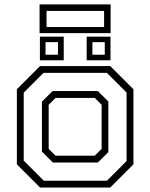

<svg xmlns="http://www.w3.org/2000/svg" viewBox="-20 -834 668 854"><path d="M158 0 55 -103V-437L158 -540H470.5L573.5 -437V-103L470.5 0ZM175 -30H455.5L543 -117.5V-422.5L455.5 -510H173.5L85.5 -422V-119.5ZM215.5 -111 166.5 -159.5V-382L214 -429H415L462 -382.5V-157.5L415 -111ZM227 -141.5H401.5L432 -172V-368L401.5 -398.5H227L196.5 -368V-172ZM365.5 -566V-671H471.5V-566ZM157.5 -566V-671H263.5V-566ZM182.5 -590.5H238V-646.5H182.5ZM391 -590.5H446V-646.5H391ZM156 -686.5V-814.5H472V-686.5ZM187 -714H443V-785.5H187Z"/></svg>

Font: Tourney Light
Style: Regular
Weight: 300
Version: Version 1.015